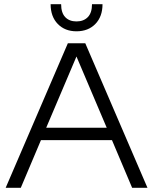

<svg xmlns="http://www.w3.org/2000/svg" viewBox="-20 -894 729 914"><path d="M344 -625 200 -286H488ZM79 0H7L303 -688H386L682 0H609L513 -227H175ZM344 -745Q289 -745 255 -780Q221 -815 221 -874H271Q271 -833 290.5 -812.5Q310 -792 344 -792Q378 -792 398 -812.5Q418 -833 418 -874H468Q468 -815 434 -780Q400 -745 344 -745Z"/></svg>

Font: Roundo
Style: Regular
Weight: 400
Designer: Namrata Goyal (Gurmukhi), Shiva Nallaperumal (Latin)
Foundry: Indian Type Foundry
Version: Version 1.000;PS 1.0;hotconv 1.0.88;makeotf.lib2.5.647800